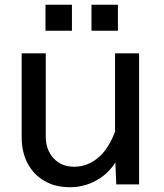

<svg xmlns="http://www.w3.org/2000/svg" viewBox="-20 -774 690 806"><path d="M172 -550V-203Q172 -145 205 -109.5Q238 -74 291 -74Q352 -74 399.5 -118.5Q447 -163 475 -257L491 -144Q460 -66 401.5 -27Q343 12 274 12Q212 12 166.5 -14.5Q121 -41 96 -88Q71 -135 71 -199V-550ZM564 -550V0H468L463 -124V-550ZM364 -645V-754H475V-645ZM171 -645V-754H282V-645Z"/></svg>

Font: Azeret Mono Thin
Style: Regular
Weight: 400
Version: Version 1.002